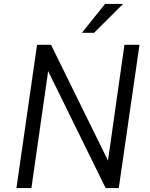

<svg xmlns="http://www.w3.org/2000/svg" viewBox="-20 -949 758 969"><path d="M63 0 167 -723H237.5L525 -138.5L608 -723H684L579.5 0H513L223 -590L138.5 0ZM393.5 -783.5 510 -929H601L455 -783.5Z"/></svg>

Font: Public Sans Thin Light
Style: Italic
Weight: 300
Italic angle: -8°
Version: Version 2.001